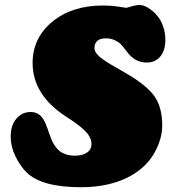

<svg xmlns="http://www.w3.org/2000/svg" viewBox="-20 -742 691 779"><path d="M148.9 -267.6Q158.2 -256.8 165 -240.2Q173.3 -220.7 179.7 -200.2Q185.5 -184.1 189.9 -173.6Q194.3 -163.1 203.1 -149.9Q211.9 -136.7 221.9 -128.9Q231.9 -121.1 247.8 -115.7Q263.7 -110.4 283.2 -110.4Q314.9 -110.4 333 -123Q351.1 -135.7 351.1 -155.8Q351.1 -168 348.1 -177Q345.2 -186 335.2 -199.5Q325.2 -212.9 303.7 -230Q282.2 -247.1 248 -269Q112.3 -356.9 112.3 -486.3Q112.3 -587.9 192.1 -653.8Q272 -719.7 397.9 -719.7Q431.2 -719.7 460 -715.1Q488.8 -710.4 493.7 -710.4Q495.6 -710.4 513.7 -716.1Q531.7 -721.7 547.9 -721.7Q556.6 -721.7 569.1 -716.6Q581.5 -711.4 595.9 -700Q610.4 -688.5 622.6 -672.4Q634.8 -656.2 642.8 -631.8Q650.9 -607.4 650.9 -579.6Q650.9 -537.6 629.9 -512.2Q609.4 -488.3 576.2 -488.3Q553.7 -488.3 535.2 -497.1Q525.4 -501.5 515.6 -510Q505.9 -518.6 501.7 -523.7Q497.6 -528.8 487.8 -541.5Q476.1 -556.6 468.5 -564.2Q460.9 -571.8 445.3 -579.1Q429.7 -586.4 410.2 -586.4Q385.3 -586.4 374.3 -575.7Q363.3 -564.9 363.3 -547.9Q363.3 -536.1 371.6 -524.9Q379.9 -513.7 396.5 -502Q413.1 -490.2 429.2 -480.7Q445.3 -471.2 470.5 -456.8Q495.6 -442.4 511.7 -432.6Q587.9 -384.8 613 -341.6Q638.2 -298.3 638.2 -233.9Q638.2 -179.2 607.2 -123Q576.2 -66.9 512.7 -29.8Q429.2 17.6 308.6 17.6Q147.9 17.6 87.4 -43Q61.5 -68.8 42.5 -107.9Q23.4 -147 23.4 -187.5Q23.4 -234.4 46.9 -261Q70.3 -287.6 104 -287.6Q131.8 -287.6 148.9 -267.6Z"/></svg>

Font: Cooper* Black
Style: Italic
Weight: 900
Italic angle: -7°
Designer: Owen Earl
Foundry: indestructible type*
Version: Version 0.001